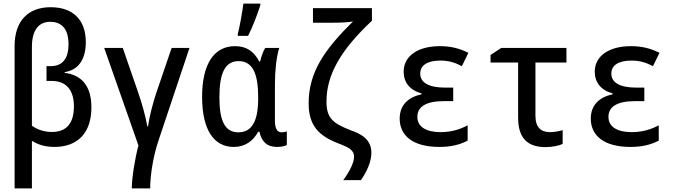

<svg xmlns="http://www.w3.org/2000/svg" viewBox="-20 -805 3750 1065"><path d="M61 -550V240H157V-24C190 -3 230 10 282 10C409 10 487 -66 487 -209C487 -328 433 -389 339 -401V-405C418 -417 456 -480 456 -571C456 -697 383 -765 261 -765C138 -765 61 -691 61 -550ZM268 -73C222 -73 183 -88 157 -108V-545C157 -641 197 -684 259 -684C320 -684 360 -647 360 -560C360 -482 329 -438 260 -438H238V-356H267C345 -356 390 -308 390 -215C390 -122 350 -73 268 -73Z M711 240H813C813 165 831 58 858 -22L1031 -539H932L849 -296C826 -228 808 -154 801 -104H797C789 -155 768 -230 744 -299L661 -539H558L748 2C729 71 711 183 711 240Z M1299 -617V-606H1356C1383 -658 1409 -729 1424 -776V-785H1330C1326 -750 1309 -652 1299 -617ZM1276 10C1340 10 1384 -23 1412 -74H1419C1432 -14 1466 10 1517 10C1541 10 1563 5 1571 -1V-76C1563 -73 1552 -71 1543 -71C1518 -71 1505 -90 1505 -136V-339C1505 -416 1514 -493 1529 -539H1451C1439 -520 1429 -490 1423 -464H1418C1388 -521 1346 -549 1284 -549C1168 -549 1101 -452 1101 -267C1101 -86 1166 10 1276 10ZM1302 -71C1228 -71 1197 -134 1197 -265C1197 -401 1229 -466 1304 -466C1380 -466 1412 -398 1412 -268V-259C1412 -134 1378 -71 1302 -71Z M1884 194H1982C2013 150 2040 94 2040 42C2040 -34 1980 -64 1921 -84C1826 -122 1791 -150 1791 -242C1791 -388 1867 -525 2043 -690V-760H1716V-679H1823C1871 -679 1911 -681 1938 -686C1782 -532 1692 -406 1692 -232C1692 -108 1749 -52 1853 -11C1915 12 1944 28 1944 64C1944 98 1917 150 1884 194Z M2417 10C2483 10 2532 -3 2574 -25V-110C2535 -89 2486 -72 2424 -72C2348 -72 2295 -99 2295 -157C2295 -211 2340 -244 2442 -244H2494V-319H2451C2361 -319 2311 -345 2311 -397C2311 -443 2351 -469 2423 -469C2467 -469 2502 -459 2542 -438L2578 -512C2528 -537 2480 -549 2420 -549C2300 -549 2219 -496 2219 -407C2219 -348 2254 -304 2318 -287V-282C2245 -266 2197 -223 2197 -147C2197 -56 2266 10 2417 10Z M3006 11C3043 11 3082 3 3101 -7V-83C3081 -77 3053 -72 3031 -72C2982 -72 2950 -97 2950 -163V-458H3122V-539H2760L2701 -500V-458H2854V-152C2854 -37 2908 11 3006 11Z M3477 10C3543 10 3592 -3 3634 -25V-110C3595 -89 3546 -72 3484 -72C3408 -72 3355 -99 3355 -157C3355 -211 3400 -244 3502 -244H3554V-319H3511C3421 -319 3371 -345 3371 -397C3371 -443 3411 -469 3483 -469C3527 -469 3562 -459 3602 -438L3638 -512C3588 -537 3540 -549 3480 -549C3360 -549 3279 -496 3279 -407C3279 -348 3314 -304 3378 -287V-282C3305 -266 3257 -223 3257 -147C3257 -56 3326 10 3477 10Z"/></svg>

Font: Noto Sans Mono Condensed Medium
Style: Regular
Weight: 500
Width: 3
Designer: Monotype Design Team
Foundry: Monotype Imaging Inc.
Version: Version 2.014